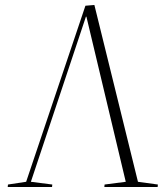

<svg xmlns="http://www.w3.org/2000/svg" viewBox="-20 -751 664 771"><path d="M11 0 12 -10 85 -21 323 -728 359 -731 534 -21 614 -10 613 0H399L400 -10L485 -21L327 -684H325L104 -21L190 -10L189 0Z"/></svg>

Font: Display Extralight
Style: Italic
Weight: 200
Italic angle: -2°
Designer: Latin by Veronika Burian and Jose Scaglione. Greek by Irene Vlachou. Cyrillic by Vera Evstafieva
Foundry: TypeTogether
Version: Version 3.002